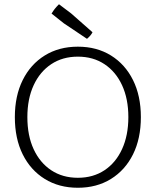

<svg xmlns="http://www.w3.org/2000/svg" viewBox="-20 -875 734 905"><path d="M347 -37Q419 -37 472.5 -72.5Q526 -108 555.5 -172.5Q585 -237 585 -323Q585 -409 555.5 -473Q526 -537 472.5 -572.5Q419 -608 347 -608Q275 -608 221.5 -572.5Q168 -537 138.5 -473Q109 -409 109 -323Q109 -236 138.5 -172Q168 -108 221.5 -72.5Q275 -37 347 -37ZM347 10Q258 10 191 -31.5Q124 -73 87 -147.5Q50 -222 50 -323Q50 -423 87 -497.5Q124 -572 191 -613.5Q258 -655 347 -655Q436 -655 503 -613.5Q570 -572 607 -497.5Q644 -423 644 -323Q644 -222 607 -147.5Q570 -73 503 -31.5Q436 10 347 10ZM390 -692 281 -765 223 -811Q231 -824 238 -833Q245 -842 258 -855L315 -812L416 -723Q409 -708 390 -692Z"/></svg>

Font: Scope One
Style: Regular
Weight: 400
Designer: Dalton Maag Ltd
Foundry: Dalton Maag Ltd
Version: Version 1.001; ttfautohint (v1.4.1) -l 11 -r 50 -G 50 -x 14 